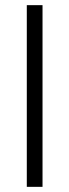

<svg xmlns="http://www.w3.org/2000/svg" viewBox="-20 -725 269 745"><path d="M84 0V-705H145V0Z"/></svg>

Font: Nunito Sans Light
Style: Regular
Weight: 300
Designer: Vernon Adams
Foundry: Vernon Adams
Version: Version 3.101; ttfautohint (v1.8.4.7-5d5b);gftools[0.9.27]